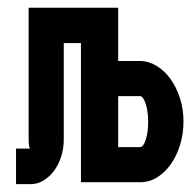

<svg xmlns="http://www.w3.org/2000/svg" viewBox="-20 -468 502 491"><path d="M21 2.9V-87.9H57.1Q55.2 -88.9 54.2 -95.9Q53.2 -103 53.2 -111.8V-448.2H282.2V-312H337.9Q359.9 -312 380.4 -299.6Q400.9 -287.1 416 -266.1Q431.2 -245.1 440.2 -217Q449.2 -189 449.2 -157.2Q449.2 -126.5 440.7 -98.1Q432.1 -69.8 417 -48.3Q401.9 -26.9 381.8 -14.4Q361.8 -2 337.9 -2H187V-357.9H143.1V-111.8Q143.1 -88.9 136.5 -67.9Q129.9 -46.9 118.4 -31.5Q106.9 -16.1 91.6 -6.6Q76.2 2.9 58.1 2.9ZM282.2 -91.8H337.9Q346.7 -91.8 352.8 -110.8Q358.9 -129.9 358.9 -157.2Q358.9 -183.1 352.5 -202.6Q346.2 -222.2 337.9 -222.2H282.2Z"/></svg>

Font: Fundamental  Brigade Condensed
Style: Regular
Weight: 400
Width: 3
Designer: Peter Wiegel, original typeface by Carl Albert Fahrenwaldt 1901
Foundry: Peter Wiegel
Version: Version 0.000 2012 initial release